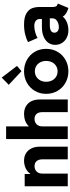

<svg xmlns="http://www.w3.org/2000/svg" viewBox="724 -1570 853 2342"><g transform="rotate(-90 1151.0 -399.5)"><path d="M49.8 -525.4H199.2V-457H202.1Q227.1 -493.7 269.5 -513.4Q312 -533.2 362.3 -533.2Q414.1 -533.2 452.4 -509.3Q490.7 -485.4 511.5 -442.4Q532.2 -399.4 532.2 -343.8V0H377.9V-310.5Q377.4 -356.9 355.5 -380.9Q333.5 -404.8 293.9 -405.3Q254.4 -404.8 229 -379.4Q203.6 -354 204.1 -308.6V0H49.8Z M625.5 -752H779.8V-477.5H784.7Q809.1 -504.4 847.9 -518.8Q886.7 -533.2 930.2 -533.2Q986.8 -533.2 1026.9 -509.3Q1066.9 -485.4 1087.4 -442.9Q1107.9 -400.4 1107.9 -344.7V0H953.6V-310.5Q953.6 -356.9 931.4 -381.1Q909.2 -405.3 870.6 -405.3Q831.1 -405.3 805.4 -380.1Q779.8 -355 779.8 -309.6V0H625.5Z M1176.8 -263.7Q1176.8 -341.3 1213.6 -402.8Q1250.5 -464.4 1313.2 -498.8Q1376 -533.2 1451.2 -533.2Q1527.8 -533.2 1590.3 -498.8Q1652.8 -464.4 1689.2 -402.8Q1725.6 -341.3 1725.6 -263.7Q1725.6 -185.5 1689.2 -123.5Q1652.8 -61.5 1590.1 -26.9Q1527.3 7.8 1451.2 7.8Q1376 7.8 1313.2 -26.9Q1250.5 -61.5 1213.6 -123.5Q1176.8 -185.5 1176.8 -263.7ZM1578.1 -263.7Q1578.1 -303.2 1562 -334.5Q1545.9 -365.7 1517.3 -383.5Q1488.8 -401.4 1452.1 -401.4Q1416 -401.4 1386.7 -383.8Q1357.4 -366.2 1340.8 -335Q1324.2 -303.7 1324.2 -263.7Q1324.2 -222.7 1340.8 -190.9Q1357.4 -159.2 1386.5 -141.6Q1415.5 -124 1451.2 -124Q1487.3 -124 1516.1 -141.6Q1544.9 -159.2 1561.5 -190.9Q1578.1 -222.7 1578.1 -263.7ZM1287.1 -719.7 1375 -805.7 1517.6 -619.1 1453.1 -564.5Z M1774.4 -152.3Q1773.9 -199.7 1799.8 -236.6Q1825.7 -273.4 1874.8 -294.4Q1923.8 -315.4 1991.2 -315.4H2089.8V-341.8Q2089.8 -372.6 2067.1 -390.4Q2044.4 -408.2 2003.9 -408.2Q1968.3 -408.2 1927 -396.7Q1885.7 -385.3 1858.4 -368.2L1807.6 -484.4Q1841.3 -503.9 1898.2 -518.6Q1955.1 -533.2 2020.5 -533.2Q2111.8 -533.2 2159.4 -503.9Q2207 -474.6 2221.7 -433.6Q2236.3 -392.6 2236.3 -343.8V-185.5Q2236.3 -158.2 2243.2 -144.3Q2250 -130.4 2266.6 -125L2278.3 -121.1L2224.6 7.8L2206.1 2Q2173.3 -8.8 2151.4 -25.1Q2129.4 -41.5 2118.7 -60.5H2117.7Q2096.7 -31.2 2051.8 -11.7Q2006.8 7.8 1953.1 7.8Q1900.9 7.8 1860.1 -13.4Q1819.3 -34.7 1796.9 -71.3Q1774.4 -107.9 1774.4 -152.3ZM1991.2 -108.4Q2012.2 -108.4 2036.9 -116.2Q2061.5 -124 2079.3 -141.4Q2097.2 -158.7 2097.7 -185.5V-218.8H2009.8Q1922.9 -217.8 1922.9 -162.1Q1922.9 -137.7 1941.9 -123Q1960.9 -108.4 1991.2 -108.4Z"/></g></svg>

Font: Reddit Sans Vanilla ExtraBold
Style: Regular
Weight: 800
Designer: Stephen Hutchings
Foundry: Reddit
Version: Version 1.013